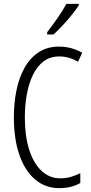

<svg xmlns="http://www.w3.org/2000/svg" viewBox="-20 -967 471 997"><path d="M289 -674Q240 -674 206 -648Q172 -622 150.5 -577Q129 -532 119 -475Q109 -418 109 -357Q109 -261 131.5 -190Q154 -119 195.5 -80Q237 -41 293 -41Q325 -41 351.5 -49.5Q378 -58 397 -68V-17Q376 -4 348 3Q320 10 288 10Q216 10 163 -34.5Q110 -79 81 -161.5Q52 -244 52 -358Q52 -432 65.5 -498Q79 -564 107.5 -615Q136 -666 180.5 -695.5Q225 -725 287 -725Q351 -725 407 -693L385 -646Q362 -660 337.5 -667Q313 -674 289 -674ZM389 -939Q374 -916 351 -887.5Q328 -859 303 -832.5Q278 -806 258 -788H225V-800Q256 -840 280 -875Q304 -910 325 -947H389Z"/></svg>

Font: Noto Sans Lao UI ExtCond Light
Style: Regular
Weight: 300
Width: 2
Designer: Monotype Design Team
Foundry: Monotype Imaging Inc.
Version: Version 2.000; ttfautohint (v1.8.4.7-5d5b)